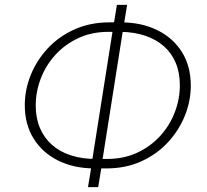

<svg xmlns="http://www.w3.org/2000/svg" viewBox="-20 -750 850 790"><path d="M342 20 357 -71 374 -57H370Q285 -57 220 -89Q155 -121 118.5 -179.5Q82 -238 82 -317Q82 -381 106.5 -441.5Q131 -502 176.5 -551Q222 -600 286.5 -629Q351 -658 430 -658H464L447 -644L461 -730H503L489 -644L473 -658H477Q562 -658 627 -626Q692 -594 728.5 -536Q765 -478 765 -398Q765 -334 740.5 -273.5Q716 -213 670.5 -164Q625 -115 561 -86Q497 -57 417 -57H383L399 -71L384 20ZM358 -82 445 -633 457 -619H427Q358 -619 303 -593.5Q248 -568 208.5 -525Q169 -482 148 -427.5Q127 -373 127 -316Q127 -264 144.5 -223Q162 -182 194.5 -153.5Q227 -125 272.5 -110.5Q318 -96 373 -96H375ZM400 -82 390 -96H420Q489 -96 544 -121.5Q599 -147 638.5 -190Q678 -233 699 -287.5Q720 -342 720 -399Q720 -451 703 -491.5Q686 -532 654 -560Q622 -588 577.5 -603Q533 -618 478 -619H474L487 -633Z"/></svg>

Font: Nunito Sans 12pt ExtraLight
Style: Italic
Weight: 200
Italic angle: -9°
Designer: Vernon Adams
Foundry: Vernon Adams
Version: Version 3.101;gftools[0.9.27]